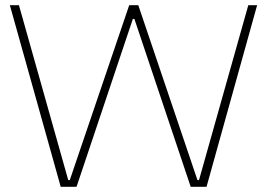

<svg xmlns="http://www.w3.org/2000/svg" viewBox="-20 -720 1030 740"><path d="M18 -700H53L243 -26H249L478 -700H513L741 -26H747L937 -700H971L776 0H715L498 -647H492L275 0H214Z"/></svg>

Font: Be Vietnam Thin
Style: Regular
Weight: 100
Designer: Gabriel Lam
Foundry: TypeRant
Version: Version 4.000